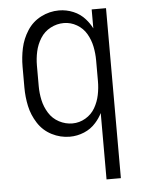

<svg xmlns="http://www.w3.org/2000/svg" viewBox="-53 -580 606 827"><g transform="rotate(-5 250.0 -166.5)"><path d="M374 205V-82Q363 -60 346 -41Q325 -17 295 -4.5Q265 8 233 8Q192 8 155 -11Q118 -30 95.5 -65Q73 -100 64.5 -139.5Q56 -179 56 -220V-310Q56 -351 64.5 -390.5Q73 -430 95.5 -465Q118 -500 155 -519Q192 -538 233 -538Q265 -538 295 -525.5Q325 -513 346 -489Q363 -470 374 -448V-530H436V205ZM249 -48Q279 -48 305.5 -63.5Q332 -79 347 -105Q362 -131 368 -160.5Q374 -190 374 -220V-310Q374 -340 368 -369.5Q362 -399 347 -425Q332 -451 305.5 -466.5Q279 -482 249 -482Q219 -482 191.5 -467.5Q164 -453 147.5 -426.5Q131 -400 124.5 -370Q118 -340 118 -310V-220Q118 -190 124.5 -160Q131 -130 147.5 -103.5Q164 -77 191.5 -62.5Q219 -48 249 -48Z"/></g></svg>

Font: Iosevka SS01 Light
Style: Regular
Weight: 300
Monospace: yes
Designer: Belleve Invis
Foundry: Belleve Invis
Version: 2.3.3; ttfautohint (v1.8.3)